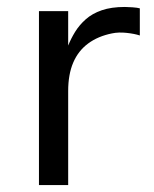

<svg xmlns="http://www.w3.org/2000/svg" viewBox="-20 -532 442 552"><path d="M92 0V-500H176V-401Q184 -421 196 -440.5Q208 -460 226.5 -476.5Q245 -493 272.5 -502.5Q300 -512 339 -512Q347 -512 361 -511Q375 -510 382 -508V-430Q367 -435 344 -437.5Q321 -440 302 -436Q262 -428 233.5 -407Q205 -386 190.5 -352Q176 -318 176 -270V0Z"/></svg>

Font: Inclusive Sans
Style: Regular
Weight: 400
Designer: Olivia King
Foundry: Olivia King
Version: Version 2.004